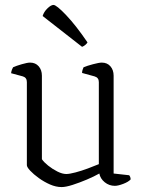

<svg xmlns="http://www.w3.org/2000/svg" viewBox="-20 -754 577 779"><path d="M230 5Q207 5 183 -5.5Q159 -16 137.5 -31.5Q116 -47 102.5 -61.5Q89 -76 89 -84V-421Q89 -439 73 -444L25 -457Q26 -465 28.5 -471.5Q31 -478 33 -481Q46 -487 68.5 -493.5Q91 -500 102 -500Q124 -500 137 -485Q150 -470 150 -447V-108Q158 -96 175.5 -82Q193 -68 213 -58Q233 -48 249 -48Q262 -48 286.5 -54.5Q311 -61 336.5 -70.5Q362 -80 381 -88V-421Q381 -439 364 -444L313 -458Q313 -466 315.5 -472Q318 -478 319 -481Q333 -487 357.5 -493.5Q382 -500 393 -500Q415 -500 428 -485Q441 -470 441 -447V-50L504 -43Q506 -41 508 -36.5Q510 -32 510 -26Q501 -16 480 -8Q459 0 446 0Q423 0 405 -14.5Q387 -29 383 -50Q362 -38 332.5 -25.5Q303 -13 275 -4Q247 5 230 5ZM313 -564 153 -689Q158 -706 172.5 -720Q187 -734 197 -734Q209 -734 248.5 -692.5Q288 -651 335 -582Q333 -578 327 -572.5Q321 -567 313 -564Z"/></svg>

Font: Texturina 72pt ExtraLight
Style: Regular
Weight: 200
Designer: Guillermo Torres Carreño
Foundry: Omnibus-Type
Version: Version 1.002; ttfautohint (v1.8.3)